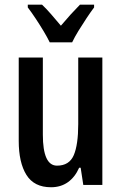

<svg xmlns="http://www.w3.org/2000/svg" viewBox="-20 -786 516 816"><path d="M415 -541.5V0H334L322.8 -73.2H316.4Q298.8 -33.2 268.6 -11.7Q238.3 9.8 196.8 9.8Q125 9.8 92.3 -42.7Q59.6 -95.2 59.6 -187V-541.5H162.1V-213.9Q162.1 -82 222.2 -82Q274.4 -82 293.5 -126.5Q312.5 -170.9 312.5 -258.8V-541.5ZM191.4 -606Q181.2 -627 165.3 -653.6Q149.4 -680.2 131.6 -707Q113.8 -733.9 98.1 -754.4V-766.1H158.7Q176.3 -749.5 197 -725.8Q217.8 -702.1 238.8 -676.8Q262.7 -705.1 280.3 -724.4Q297.9 -743.7 319.8 -766.1H379.9V-754.4Q365.2 -734.9 347.7 -708.5Q330.1 -682.1 313.5 -655Q296.9 -627.9 286.6 -606Z"/></svg>

Font: Open Sans Condensed SemiBold
Style: Regular
Weight: 600
Width: 3
Designer: Monotype Design Team
Foundry: Monotype Imaging Inc.
Version: Version 3.000; ttfautohint (v1.8.4)